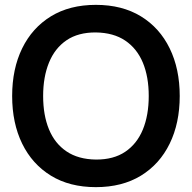

<svg xmlns="http://www.w3.org/2000/svg" viewBox="-20 -755 790 790"><path d="M374.5 15Q266.5 15 189.5 -32.2Q112.5 -79.5 71.2 -164Q30 -248.5 30 -360Q30 -471.5 71.2 -556Q112.5 -640.5 189.5 -687.8Q266.5 -735 374.5 -735Q482.5 -735 559.8 -687.8Q637 -640.5 678.2 -556Q719.5 -471.5 719.5 -360Q719.5 -248.5 678.2 -164Q637 -79.5 559.8 -32.2Q482.5 15 374.5 15ZM374.5 -98.5Q447 -98 495.2 -130.5Q543.5 -163 567.8 -222Q592 -281 592 -360Q592 -439 567.8 -497.2Q543.5 -555.5 495.2 -588Q447 -620.5 374.5 -621.5Q302 -622 254 -589.5Q206 -557 181.8 -498Q157.5 -439 157.5 -360Q157.5 -281 181.5 -222.8Q205.5 -164.5 253.8 -132Q302 -99.5 374.5 -98.5Z"/></svg>

Font: Manrope ExtraLight
Style: Bold
Weight: 700
Version: Version 4.504